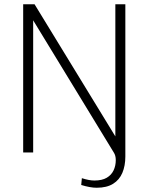

<svg xmlns="http://www.w3.org/2000/svg" viewBox="-20 -717 698 903"><path d="M434.5 166Q404.5 166 362 153L365 121Q399.5 132 423.5 132Q460 132 482 119Q504 106 514.2 84.2Q524.5 62.5 524.5 36Q524.5 14 515 0L136 -621.5V0H89V-697H142.5L522.5 -75.5V-697H569.5V19Q569.5 62.5 555.5 95.8Q541.5 129 511.8 147.5Q482 166 434.5 166Z"/></svg>

Font: Acari Sans Neue Light
Style: Regular
Weight: 300
Designer: Alfredo Marco Pradil (font), Cristiano Sobral (main changes)
Foundry: Hanken Design Co. (font), Cristiano Sobral (main changes)
Version: Version 2.459;March 19, 2022;FontCreator 14.0.0.2808 64-bit;